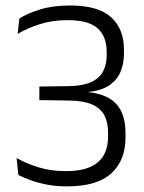

<svg xmlns="http://www.w3.org/2000/svg" viewBox="-20 -669 526 700"><path d="M224.5 10.5Q184 10.5 149.8 3.8Q115.5 -3 89.5 -12.8Q63.5 -22.5 47 -31L40.5 -93Q73.5 -73.5 119.8 -59.2Q166 -45 220 -45Q274.5 -45 308.2 -60Q342 -75 358 -103Q374 -131 374 -170.5V-185Q374 -224 359.8 -249.8Q345.5 -275.5 314.2 -288.8Q283 -302 230.5 -302.5L123.5 -304V-353.5L232.5 -355Q283 -356 313 -370Q343 -384 356 -409.2Q369 -434.5 369 -468V-479Q369 -536 336 -565.8Q303 -595.5 226.5 -595.5Q170 -595.5 124 -580.5Q78 -565.5 44.5 -545.5L50.5 -601.5Q78.5 -619.5 125.2 -634.2Q172 -649 235.5 -649Q337.5 -649 384.8 -606.5Q432 -564 432 -487V-475Q432 -436 418.8 -405.8Q405.5 -375.5 376.5 -356.8Q347.5 -338 301 -333.5L299.5 -326.5L299 -333.5Q372.5 -326 405 -288.8Q437.5 -251.5 437.5 -185.5V-166.5Q437.5 -84.5 385.8 -37Q334 10.5 224.5 10.5Z"/></svg>

Font: Anek Tamil Light
Style: Regular
Weight: 300
Designer: Aadarsh Rajan (Tamil), Yesha Goshar (Latin)
Foundry: Ek Type
Version: Version 1.003